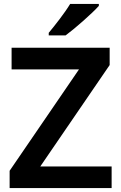

<svg xmlns="http://www.w3.org/2000/svg" viewBox="-20 -957 617 977"><path d="M483 -927V-937H337C310 -892 259 -827 228 -790V-777H314C363 -813 450 -890 483 -927ZM548 0V-110H185L538 -626V-714H39V-604H382L29 -88V0Z"/></svg>

Font: Noto Sans Balinese SemiBold
Style: Regular
Weight: 600
Designer: Aditya Bayu, David Williams
Foundry: David Williams
Version: Version 2.005